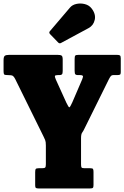

<svg xmlns="http://www.w3.org/2000/svg" viewBox="-20 -1058 698 1078"><path d="M177.5 -17.5V-91.5Q177.5 -105.5 181 -109.5Q184.5 -113.5 198 -113.5H216Q230.5 -113.5 234 -117.8Q237.5 -122 237.5 -136.5V-242Q237.5 -262.5 233.5 -271.8Q229.5 -281 223.5 -293.5L65 -615Q58.5 -628 51.8 -632.2Q45 -636.5 23.5 -636.5H20.5Q6.5 -636.5 3.2 -640.5Q0 -644.5 0 -658.5V-719.5Q0 -739.5 7 -744.8Q14 -750 32.5 -750H302Q319 -750 325.5 -746Q332 -742 332 -724V-659.5Q332 -645 328 -640.8Q324 -636.5 315 -636.5H305.5Q290 -636.5 288.5 -631.5Q287 -626.5 293.5 -611.5L352.5 -481.5Q365.5 -454 369.8 -455.5Q374 -457 386 -483.5L441.5 -612.5Q448.5 -629 444.5 -632.8Q440.5 -636.5 429.5 -636.5H415.5Q408.5 -636.5 403.8 -640Q399 -643.5 399 -660.5V-726Q399 -742 402.8 -746Q406.5 -750 422 -750H635.5Q648 -750 653 -747Q658 -744 658 -730.5V-652Q658 -641.5 653.5 -639Q649 -636.5 638 -636.5H616Q608 -636.5 603.2 -631.8Q598.5 -627 591.5 -613.5L454 -335.5Q447.5 -321.5 441.2 -313.2Q435 -305 435 -281.5V-136Q435 -121.5 438 -117.5Q441 -113.5 455 -113.5H486Q499 -113.5 502 -109.5Q505 -105.5 505 -92.5V-19.5Q505 -7 501.5 -3.5Q498 0 486 0H195.5Q185 0 181.2 -3.2Q177.5 -6.5 177.5 -17.5ZM306.5 -819.5 261 -866.5Q252.5 -875.5 261 -884L373 -1015.5Q386 -1031 409.2 -1036Q432.5 -1041 456.2 -1035Q480 -1029 494 -1011Q519 -979 512 -947Q505 -915 477 -900L323 -817Q314 -811.5 306.5 -819.5Z"/></svg>

Font: Besley* Condensed Heavy
Style: Regular
Weight: 800
Width: 3
Designer: Owen Earl
Foundry: indestructible type*
Version: Version 3.000; ttfautohint (v1.8.3)